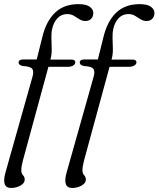

<svg xmlns="http://www.w3.org/2000/svg" viewBox="-24 -731 766 928"><path d="M66 -428.5Q66 -443.5 87 -443.5H153.5L180 -549.5Q198.5 -628 241.8 -669.5Q285 -711 355.5 -711Q393 -711 410 -698.2Q427 -685.5 427 -668.5Q427 -651.5 416.8 -640.5Q406.5 -629.5 389 -629.5Q373 -629.5 359.8 -638Q346.5 -646.5 332.8 -654.8Q319 -663 301 -663Q272.5 -663 253.8 -643Q235 -623 228 -591Q223.5 -570 224.5 -544.8Q225.5 -519.5 226 -494.2Q226.5 -469 220.5 -446.5L219.5 -443H321.5Q340 -443 340 -430Q340 -420.5 329.5 -414.2Q319 -408 303 -408H210L87 43.5Q79 73 79 91.5Q79 107.5 87.2 116Q95.5 124.5 95.5 137.5Q95.5 154 75 165.8Q54.5 177.5 29.5 177.5Q-18.5 177.5 2.5 102.5L133 -360Q140.5 -386 132 -398Q123.5 -410 85.5 -412Q74 -415 70 -419.2Q66 -423.5 66 -428.5ZM361.5 -428.5Q361.5 -443.5 382.5 -443.5H449L475.5 -549.5Q494 -628 537.2 -669.5Q580.5 -711 651 -711Q688.5 -711 705.5 -698.2Q722.5 -685.5 722.5 -668.5Q722.5 -651.5 712.2 -640.5Q702 -629.5 684.5 -629.5Q668.5 -629.5 655.2 -638Q642 -646.5 628.2 -654.8Q614.5 -663 596.5 -663Q568 -663 549.2 -643Q530.5 -623 523.5 -591Q519 -570 520 -544.8Q521 -519.5 521.5 -494.2Q522 -469 516 -446.5L515 -443H617Q635.5 -443 635.5 -430Q635.5 -420.5 625 -414.2Q614.5 -408 598.5 -408H505.5L382.5 43.5Q374.5 73 374.5 91.5Q374.5 107.5 382.8 116Q391 124.5 391 137.5Q391 154 370.5 165.8Q350 177.5 325 177.5Q277 177.5 298 102.5L428.5 -360Q436 -386 427.5 -398Q419 -410 381 -412Q369.5 -415 365.5 -419.2Q361.5 -423.5 361.5 -428.5Z"/></svg>

Font: Fraunces 9pt Light
Style: Italic
Weight: 300
Italic angle: -16°
Version: Version 1.000;[0bf87f6ff]